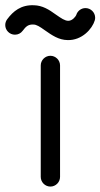

<svg xmlns="http://www.w3.org/2000/svg" viewBox="-101 -704 381 729"><path d="M127 -32.2V-455.6C127 -475.6 110.4 -492.2 90.3 -492.2C70.3 -492.2 53.7 -475.6 53.7 -455.6V-32.2C53.7 -12.2 70.3 4.4 90.3 4.4C110.4 4.4 127 -12.2 127 -32.2ZM188.5 -647C187.5 -643.6 174.8 -624.5 157.7 -625C144.5 -625.5 131.8 -634.3 110.8 -648.9C84.5 -668 60.5 -683.1 27.8 -684.1C-21.5 -686 -50.8 -661.6 -73.7 -630.9C-78.1 -625 -81.1 -617.2 -81.1 -608.9C-81.1 -588.9 -64.5 -572.3 -44.4 -572.3C-32.2 -572.3 -22 -577.6 -15.1 -586.9C-2.4 -604 6.8 -611.8 25.9 -610.8C37.6 -610.8 49.8 -603 68.8 -589.4C96.7 -569.8 122.1 -552.2 155.8 -551.8C210.4 -550.3 249.5 -594.7 258.8 -626.5C259.8 -629.9 260.3 -633.3 260.3 -636.7C260.3 -656.7 243.7 -673.3 223.6 -673.3C207 -673.3 192.9 -662.1 188.5 -647Z"/></svg>

Font: Velvelyne
Style: Regular
Weight: 400
Designer: Manon Van der Borght et Mariel Nils
Foundry: Velvetyne
Version: Version 1.070;Glyphs 3.3.1 (3343)